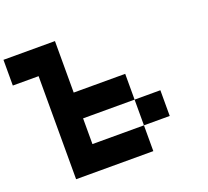

<svg xmlns="http://www.w3.org/2000/svg" viewBox="-160 -1001 1521 1401"><g transform="rotate(-20 600.0 -300.0)"><path d="M1000 0H799.8V-199.7H1000ZM200.2 -600.1H0V-799.8H399.9V-399.9H799.8V-199.7H399.9V0H799.8V200.2H200.2Z"/></g></svg>

Font: QuinqueFive
Style: Regular
Weight: 400
Monospace: yes
Designer: GGBotNet
Foundry: GGBotNet
Version: 1.1